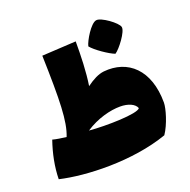

<svg xmlns="http://www.w3.org/2000/svg" viewBox="-114 -735 844 852"><g transform="rotate(-20 307.5 -309.0)"><path d="M457 -454C479 -468 529 -534 524 -556C520 -577 450 -628 427 -623C401 -619 360 -550 355 -526C373 -503 430 -464 457 -454ZM381 -398C355 -395 328 -381 298 -359C308 -424 310 -496 310 -566L149 -557C155 -344 153 -246 127 -181C104 -184 81 -187 63 -192C43 -134 31 -75 30 -17C149 11 367 20 537 -40C565 -81 585 -150 585 -177C585 -332 498 -410 381 -398ZM230 -174C286 -211 349 -227 396 -227C433 -227 464 -214 472 -192C459 -170 310 -167 230 -174Z"/></g></svg>

Font: FilmFarsi_V5 Display
Style: Regular
Weight: 400
Designer: Borna Izadpanah
Foundry: Borna Izadpanah
Version: Version 1.000;PS 001.000;hotconv 1.0.88;makeotf.lib2.5.64775